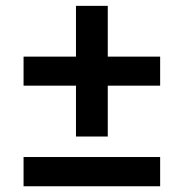

<svg xmlns="http://www.w3.org/2000/svg" viewBox="-20 -649 640 669"><path d="M355.5 -173.3V-350.5H538V-451.7H355.5V-628.6H244.7V-451.7H62.1V-350.5H244.7V-173.3ZM62.1 0H538V-101.9H62.1Z"/></svg>

Font: Margiela Mono SemiBold
Style: Regular
Weight: 600
Designer: Mike Abbink, Paul van der Laan, Pieter van Rosmalen
Foundry: Bold Monday
Version: Version 2.003 2021